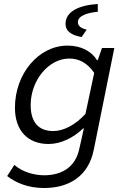

<svg xmlns="http://www.w3.org/2000/svg" viewBox="-20 -727 640 964"><path d="M201 217C323 217 424 161 451 24L554 -486H492L471 -425H467C440 -469 388 -498 319 -498C174 -498 55 -357 55 -186C55 -70 121 -4 224 -4C286 -4 350 -36 397 -82H401L378 21C358 114 288 153 202 153C148 153 91 135 52 101L16 157C60 191 121 217 201 217ZM247 -69C177 -69 134 -110 134 -199C134 -324 224 -433 328 -433C376 -433 418 -412 453 -361L409 -155C358 -100 300 -69 247 -69ZM390 -541 415 -578C390 -584 371 -595 371 -616C371 -647 417 -663 471 -668V-707C378 -701 309 -670 309 -607C309 -570 339 -550 390 -541Z"/></svg>

Font: Source Code Variable
Style: Italic
Weight: 400
Italic angle: -11°
Monospace: yes
Designer: Paul D. Hunt, Teo Tuominen
Foundry: Adobe Systems Incorporated
Version: Version 1.005;PS 1.0;hotconv 16.6.54;makeotf.lib2.5.65590